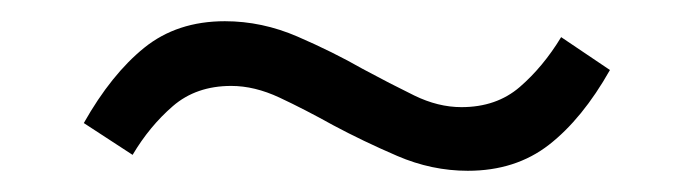

<svg xmlns="http://www.w3.org/2000/svg" viewBox="-20 -378 640 181"><path d="M421 -217Q387 -217 354.5 -231Q322 -245 294 -260Q267 -275 243.5 -286Q220 -297 198 -297Q165 -297 143 -278Q121 -259 105 -232L59 -262Q85 -308 116 -333Q147 -358 192 -358Q227 -358 260.5 -343.5Q294 -329 322 -313Q348 -299 370.5 -288Q393 -277 415 -277Q448 -277 470 -296Q492 -315 509 -343L555 -312Q529 -266 497.5 -241.5Q466 -217 421 -217Z"/></svg>

Font: Nunito Sans
Style: Italic
Weight: 400
Italic angle: -9°
Designer: Vernon Adams
Foundry: Vernon Adams
Version: Version 3.006; ttfautohint (v1.8.3)